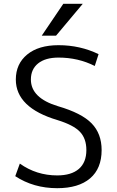

<svg xmlns="http://www.w3.org/2000/svg" viewBox="-20 -977 613 1007"><path d="M63 -560Q63 -642 122.5 -691Q182 -740 287 -740Q400 -740 497 -693L477 -631Q390 -675 287 -675Q218 -675 180 -644.5Q142 -614 142 -560Q142 -463 284 -420Q408 -384 460.5 -330Q513 -276 513 -190Q513 -93 452.5 -41.5Q392 10 280 10Q156 10 60 -53L84 -119Q171 -57 280 -57Q354 -57 393.5 -91Q433 -125 433 -190Q433 -250 399.5 -285.5Q366 -321 282 -347Q63 -412 63 -560ZM274 -790H199L312 -957H414Z"/></svg>

Font: M PLUS 1p
Style: Regular
Weight: 400
Version: Version 1.062